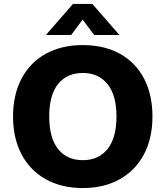

<svg xmlns="http://www.w3.org/2000/svg" viewBox="-20 -942 836 971"><path d="M46 -353Q46 -463 89 -544.5Q132 -626 211.5 -670Q291 -714 399 -714Q507 -714 586.5 -670Q666 -626 708.5 -544.5Q751 -463 751 -353Q751 -243 708 -161.5Q665 -80 585.5 -35.5Q506 9 399 9Q291 9 211.5 -35.5Q132 -80 89 -161.5Q46 -243 46 -353ZM569 -353Q569 -461 523.5 -517Q478 -573 399 -573Q319 -573 274 -517.5Q229 -462 229 -353Q229 -244 274 -188Q319 -132 399 -132Q479 -132 524 -188.5Q569 -245 569 -353ZM340 -765H212L349 -922H447L584 -765H456L398 -843Z"/></svg>

Font: wassup Sans
Style: Black
Weight: 900
Version: Version 2.001